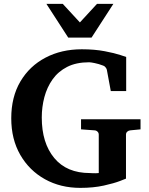

<svg xmlns="http://www.w3.org/2000/svg" viewBox="-20 -937 756 974"><path d="M692.9 -280.8 642.1 -275.9Q632.8 -275.4 626 -269.5Q619.1 -263.7 619.1 -253.9V-30.8Q619.1 -30.8 589.1 -19Q559.1 -7.3 506.6 4.4Q454.1 16.1 387.2 16.1Q287.1 16.1 208 -27.8Q128.9 -71.8 83 -151.1Q37.1 -230.5 37.1 -336.9Q37.1 -445.3 83.5 -523.7Q129.9 -602.1 210.7 -644.5Q291.5 -687 395 -687Q460.4 -687 511.2 -677.2Q562 -667.5 591.1 -657.7Q620.1 -647.9 620.1 -647.9V-475.1H542L522 -583Q521 -588.4 515.6 -595.2Q510.3 -602.1 503.9 -604Q481 -612.8 460.7 -616.9Q440.4 -621.1 432.1 -621.1Q366.7 -621.1 320.8 -597.7Q274.9 -574.2 246.6 -534.2Q218.3 -494.1 205.1 -444.1Q191.9 -394 191.9 -340.8Q191.9 -211.9 255.1 -135.5Q318.4 -59.1 436 -59.1Q442.9 -59.1 452.9 -58.3Q462.9 -57.6 481 -59.1V-253.9Q481 -263.7 474.1 -269.8Q467.3 -275.9 458 -275.9L391.1 -280.8V-332H692.9ZM555.2 -917.5 444.3 -746.1H326.2L215.3 -917.5H298.3L385.3 -823.2L472.2 -917.5Z"/></svg>

Font: Charis
Style: Bold
Weight: 700
Designer: Walt Agee, Miriam Martin, Annie Olsen, Victor Gaultney, Lorna Priest, Alan Ward, Bob Hallissy, Martin Hosken, Sharon Cor
Foundry: SIL Global
Version: Version 7.000